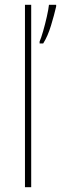

<svg xmlns="http://www.w3.org/2000/svg" viewBox="-20 -780 254 800"><path d="M110 0H84V-760H110ZM214 -753Q206 -718 192.5 -673.5Q179 -629 160 -599H145V-607Q151 -620 159.5 -649.5Q168 -679 175 -710Q182 -741 184 -760H214Z"/></svg>

Font: Noto Sans Bengali SemiCondensed Thin
Style: Regular
Weight: 100
Width: 4
Designer: Joana Ranito - Universal Thirst; Jelle Bosma - Monotype Design Team
Foundry: Universal Thirst ehf.
Version: Version 3.000; ttfautohint (v1.8.4.7-5d5b)